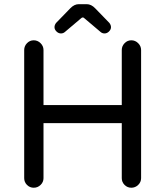

<svg xmlns="http://www.w3.org/2000/svg" viewBox="-20 -877 777 903"><path d="M236.3 -749Q236.3 -759.8 244.1 -769.5L310.5 -837.9Q329.1 -857.4 350.6 -857.4H387.7Q409.2 -857.4 427.7 -837.9L494.1 -769.5Q502 -759.8 502 -749Q502 -738.3 492.7 -729Q483.4 -719.7 471.7 -719.7Q460.9 -719.7 453.1 -726.6L377 -791Q374 -794.9 369.1 -794.9Q365.2 -794.9 361.3 -791L285.2 -726.6Q277.3 -719.7 266.6 -719.7Q254.9 -719.7 245.6 -729Q236.3 -738.3 236.3 -749ZM93.8 -39.1V-641.6Q93.8 -660.2 106.9 -673.8Q120.1 -687.5 138.7 -687.5Q157.2 -687.5 170.9 -673.8Q184.6 -660.2 184.6 -641.6V-382.8H552.7V-641.6Q552.7 -660.2 565.9 -673.8Q579.1 -687.5 597.7 -687.5Q616.2 -687.5 629.9 -673.8Q643.6 -660.2 643.6 -641.6V-39.1Q643.6 -20.5 629.9 -7.3Q616.2 5.9 597.7 5.9Q579.1 5.9 565.9 -7.3Q552.7 -20.5 552.7 -39.1V-297.9H184.6V-39.1Q184.6 -20.5 170.9 -7.3Q157.2 5.9 138.7 5.9Q120.1 5.9 106.9 -7.3Q93.8 -20.5 93.8 -39.1Z"/></svg>

Font: jf-openhuninn-1.1
Style: Regular
Weight: 400
Designer: [Kosugi Maru]
      Designed by Motoya company      

      [Varela Round]
      Joe Prince(Latin component); Avraham Co
Foundry: justfont CO.,LTD.
Version: 1.1